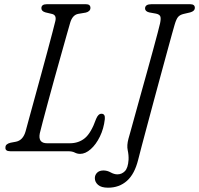

<svg xmlns="http://www.w3.org/2000/svg" viewBox="-20 -720 948 914"><path d="M303.5 0H29Q3.5 0 6 -19Q6 -34.5 30 -40.5L56.5 -45.5Q90 -52.5 102 -95.5Q107 -114.5 118.5 -156.2Q130 -198 144.8 -252.2Q159.5 -306.5 175.5 -364.2Q191.5 -422 205.5 -474.8Q219.5 -527.5 229.8 -566.2Q240 -605 243.5 -620Q250 -648 228 -653.5L196.5 -661Q177 -666.5 177 -681Q177 -700 203 -700H389Q410.5 -700 410.5 -682.5Q410.5 -673.5 404 -667.8Q397.5 -662 388 -660L352.5 -654Q325 -649 314 -611.5Q309 -594.5 297.5 -553.8Q286 -513 270.8 -458.8Q255.5 -404.5 239.2 -346Q223 -287.5 208.5 -233.8Q194 -180 183.5 -140.5Q173 -101 169.5 -85.5Q160 -38 204.5 -38H312Q355 -38 384.5 -62.8Q414 -87.5 437.5 -154Q447.5 -178.5 463 -178.5Q481.5 -178.5 479 -153Q474 -107.5 455.5 -69.8Q437 -32 411.8 -9.8Q386.5 12.5 361.5 12.5Q347.5 12.5 335.8 6.2Q324 0 303.5 0ZM811.5 -603Q808.5 -593 799 -559Q789.5 -525 775.8 -474.5Q762 -424 745.8 -364.2Q729.5 -304.5 713 -243Q696.5 -181.5 681.5 -125.5Q666.5 -69.5 655 -26.2Q643.5 17 638 39.5Q621 108.5 584.2 141Q547.5 173.5 494.5 173.5Q462 173.5 446.8 160Q431.5 146.5 431.5 128Q431.5 113 442.2 102.2Q453 91.5 472.5 91.5Q490.5 91.5 507 100.8Q523.5 110 539 110Q559.5 110 574.5 94.8Q589.5 79.5 592 40.5Q593 18.5 588 -4.8Q583 -28 591.5 -59.5Q593.5 -66 601.8 -96Q610 -126 622.8 -172Q635.5 -218 650.5 -272Q665.5 -326 680.8 -380.8Q696 -435.5 709 -483.2Q722 -531 730.8 -564.5Q739.5 -598 742 -609Q747 -633 743 -642.2Q739 -651.5 723 -655L690 -661Q670.5 -666 670.5 -680Q671 -700 701 -700H885Q907.5 -700 907.5 -683Q907.5 -667 885.5 -661L853.5 -653.5Q837 -649.5 828.2 -639.8Q819.5 -630 811.5 -603Z"/></svg>

Font: Fraunces 72pt SuperSoft Light
Style: Italic
Weight: 300
Italic angle: -16°
Version: Version 1.000;[b76b70a41]